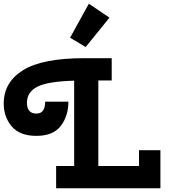

<svg xmlns="http://www.w3.org/2000/svg" viewBox="-65 -1013 909 1033"><path d="M-45 -456Q-45 -570 58.5 -635Q162 -700 389 -700H536V-580H464V-120H683V-205H798V0H237V-120H334V-579Q192 -575 136 -546.5Q80 -518 80 -460Q80 -402 131 -402Q178 -402 178 -466H303Q303 -389 262 -335.5Q221 -282 131 -282Q41 -282 -2 -333Q-45 -384 -45 -456ZM524 -918 396 -760 312 -810 413 -993Z"/></svg>

Font: Cherry Swash
Style: Bold
Weight: 700
Designer: Kasatkina Nataliya
Foundry: Nataliya Kasatkina
Version: Version 1.001